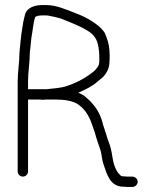

<svg xmlns="http://www.w3.org/2000/svg" viewBox="-20 -708 614 760"><path d="M525 11.5C525 0.5 514.8 -9 504 -9H484C479.3 -9 474.7 -9.3 470 -10C462 -10 459 -10.6 455 -16C438.4 -29.8 428.6 -60.8 425 -86C422.1 -109.2 416.2 -132.9 408 -152L403 -167L399 -181C397 -185.7 395.3 -190.7 394 -196L388 -214C381.2 -244.8 366.8 -274.2 349 -294C337.1 -308.9 328.4 -316.2 313 -329C305.7 -333.7 298 -337.7 290 -341C318 -353.4 344.7 -366 366 -385L378 -395C394.4 -406 413 -432.9 413 -459C413.7 -464.3 414 -469.7 414 -475V-490C414 -514.9 409.9 -540.5 402 -559L396 -575C392.7 -581.7 386.7 -589.3 378 -598C348.7 -625 312.4 -643.8 272.5 -658.5C240.8 -670.2 203.6 -688 162 -688H147C116.1 -688 88.2 -676.9 80 -654C76.5 -638.2 72.3 -626.8 70 -607C65.5 -582.9 63.4 -565.1 61 -541L59 -521C58.3 -513 57.7 -505.7 57 -499C57 -461.1 50 -423.8 50 -385V-29C50 -18.2 59.5 -9 70.5 -9C81.5 -9 91 -18.2 91 -29V-314H135C139.7 -314 145 -313.7 151 -313C153.7 -313 156.7 -313.3 160 -314H200C233.7 -314 267.4 -309.4 289 -295C320.2 -273.1 336.6 -242.2 349 -201L355 -185C357.5 -173.7 361.1 -164.2 364 -154L369 -139C373.2 -129.2 375.1 -119.4 379 -109C383 -92.9 383.7 -75.8 389 -60C402.3 -20.1 415.3 31 468 31C473.3 31.7 478.7 32 484 32H504C514.8 32 525 22.5 525 11.5ZM98 -498C98 -503.3 98.7 -509.3 100 -516L102 -536C102.7 -542.7 103.3 -549.7 104 -557C109.2 -582.8 111.6 -617.7 119 -640C124.5 -645.5 137.3 -647 147 -647H162C166.7 -647 171.7 -646.3 177 -645C190 -642.4 207.1 -638.9 220 -635C260.4 -618.8 294.8 -606.1 329 -585C352.1 -570.3 365.4 -552.4 370 -520L372 -504C372.7 -499.3 373 -494.7 373 -490V-462C372.3 -458.7 371.7 -455 371 -451C369.5 -445 356.7 -429.8 353 -427C323.5 -402.4 287 -381.7 246 -368C224 -359.7 190.3 -357.8 165 -355H91V-385C91 -424.2 98 -460.4 98 -498Z"/></svg>

Font: HoneyBee
Style: SeLit
Weight: 300
Foundry: Cannot Into Space Fonts
Version: Version 0.89